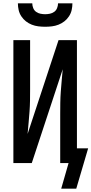

<svg xmlns="http://www.w3.org/2000/svg" viewBox="-20 -975 547 1148"><path d="M250 -815Q230 -815 209.5 -817.5Q189 -820 170 -827.5Q151 -835 135 -847.5Q119 -860 107.5 -877.5Q96 -895 91.5 -915Q87 -935 87 -955H173Q173 -941 178.5 -927Q184 -913 195.5 -904.5Q207 -896 221.5 -893Q236 -890 250 -890Q264 -890 278.5 -893Q293 -896 304.5 -904.5Q316 -913 321.5 -927Q327 -941 327 -955H413Q413 -935 408.5 -915Q404 -895 392.5 -877.5Q381 -860 365 -847.5Q349 -835 330 -827.5Q311 -820 290.5 -817.5Q270 -815 250 -815ZM436 153H346L390 0H340V-294Q340 -327 340.5 -360.5Q341 -394 343.5 -427.5Q346 -461 349 -494.5Q352 -528 355 -561L170 0H60V-735H160V-441Q160 -408 159.5 -374.5Q159 -341 156.5 -307.5Q154 -274 151 -240.5Q148 -207 145 -174L330 -735H440V-88H507Z"/></svg>

Font: Iosevka Semibold
Style: Regular
Weight: 600
Monospace: yes
Designer: Belleve Invis
Foundry: Belleve Invis
Version: Version 33.2.3; ttfautohint (v1.8.4)